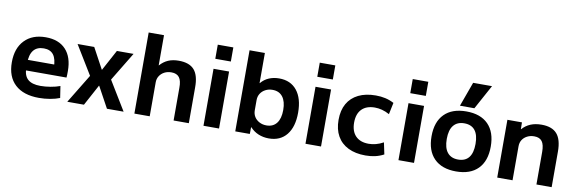

<svg xmlns="http://www.w3.org/2000/svg" viewBox="-55 -1241 5105 1702"><g transform="rotate(10 2498.0 -390.0)"><path d="M326 10Q186 10 110.5 -60Q35 -130 35 -260Q35 -386 104 -458Q173 -530 294 -530Q411 -530 474.5 -462Q538 -394 538 -269Q538 -255 537.5 -237Q537 -219 536 -210H112V-305H429L410 -276Q410 -354 381.5 -392Q353 -430 294 -430Q232 -430 201 -390.5Q170 -351 170 -273V-233Q170 -163 207 -130Q244 -97 320 -97Q363 -97 411 -105Q459 -113 496 -127L512 -22Q475 -7 425.5 1.5Q376 10 326 10Z M580 0 739 -261 581 -520H731L832 -333H834L935 -520H1085L928 -261L1087 0H937L834 -189H832L730 0Z M1184 0V-730H1322V-459H1324Q1356 -495 1396.5 -512.5Q1437 -530 1491 -530Q1587 -530 1631 -479.5Q1675 -429 1674 -320V0H1537V-293Q1538 -358 1515.5 -387.5Q1493 -417 1445 -417Q1409 -417 1381.5 -402.5Q1354 -388 1338 -363Q1322 -338 1322 -306V0Z M1806 -603V-730H1946V-603ZM1806 0V-513H1946V0Z M2395 10Q2344 10 2301 -8Q2258 -26 2226 -61H2224L2223 0H2092V-730H2230V-459H2232Q2262 -495 2303.5 -512.5Q2345 -530 2395 -530Q2498 -530 2555 -459Q2612 -388 2612 -260Q2612 -132 2555 -61Q2498 10 2395 10ZM2354 -100Q2414 -100 2446 -141.5Q2478 -183 2478 -260Q2478 -337 2446 -378.5Q2414 -420 2354 -420Q2319 -420 2290.5 -405Q2262 -390 2246 -364.5Q2230 -339 2230 -306V-214Q2230 -181 2246 -155.5Q2262 -130 2290.5 -115Q2319 -100 2354 -100Z M2724 -603V-730H2864V-603ZM2724 0V-513H2864V0Z M3265 10Q3174 10 3109 -22Q3044 -54 3010 -114.5Q2976 -175 2976 -260Q2976 -346 3010 -406Q3044 -466 3109 -498Q3174 -530 3265 -530Q3311 -530 3351 -521Q3391 -512 3429 -492L3407 -387Q3372 -406 3339.5 -414.5Q3307 -423 3275 -423Q3199 -423 3157.5 -381Q3116 -339 3116 -260Q3116 -182 3157.5 -139.5Q3199 -97 3275 -97Q3307 -97 3339.5 -105.5Q3372 -114 3407 -133L3429 -28Q3391 -8 3351 1Q3311 10 3265 10Z M3561 -603V-730H3701V-603ZM3561 0V-513H3701V0Z M4080 10Q3952 10 3882.5 -60Q3813 -130 3813 -260Q3813 -390 3882.5 -460Q3952 -530 4080 -530Q4208 -530 4277 -460Q4346 -390 4346 -260Q4346 -130 4277 -60Q4208 10 4080 10ZM4080 -97Q4144 -97 4176.5 -138Q4209 -179 4209 -260Q4209 -341 4176.5 -382Q4144 -423 4080 -423Q4017 -423 3983.5 -382Q3950 -341 3950 -260Q3950 -179 3983.5 -138Q4017 -97 4080 -97ZM4144 -570H4014L4094 -790H4264Z M4450 0V-520H4581L4582 -459H4584Q4616 -495 4658.5 -512.5Q4701 -530 4757 -530Q4851 -530 4895.5 -479.5Q4940 -429 4940 -320V0H4803V-293Q4803 -358 4781 -387.5Q4759 -417 4711 -417Q4675 -417 4647 -402.5Q4619 -388 4603.5 -363.5Q4588 -339 4588 -306V0Z"/></g></svg>

Font: M PLUS 1 Thin
Style: Bold
Weight: 700
Version: Version 1.001